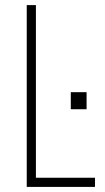

<svg xmlns="http://www.w3.org/2000/svg" viewBox="-20 -734 413 754"><path d="M85 0H353V-36H121V-714H85ZM258 -305H320V-372H258Z"/></svg>

Font: Kathrein 37 Thin Condensed
Style: Regular
Weight: 250
Width: 3
Designer: Lazydogs Typefoundry, based on Open Sans by Ascender Corporation
Foundry: Lazydogs Typefoundry
Version: Version 1.003;PS 001.003;hotconv 1.0.88;makeotf.lib2.5.64775